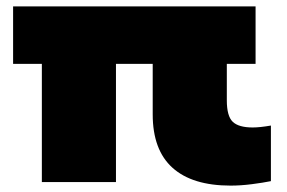

<svg xmlns="http://www.w3.org/2000/svg" viewBox="-20 -570 899 601"><path d="M111 0V-370H21V-550H780V-370H690V-256Q690 -206.5 708.5 -188.8Q727 -171 771 -171Q793.5 -171 828 -177V-3Q803.5 2 768.5 6.5Q733.5 11 702 11Q582 11 520 -44.8Q458 -100.5 458 -212V-370H343V0Z"/></svg>

Font: Encode Sans Expanded Black
Style: Regular
Weight: 900
Width: 7
Designer: Multiple Designers
Foundry: Impallari Type
Version: Version 3.000; ttfautohint (v1.8.3) -l 8 -r 50 -G 200 -x 14 